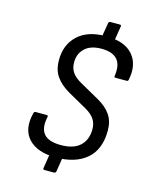

<svg xmlns="http://www.w3.org/2000/svg" viewBox="-122 -825 805 997"><g transform="rotate(15 280.0 -326.5)"><path d="M254 11Q154 11 106.5 -40Q59 -91 82 -181Q84 -190 92 -190H151Q161 -190 158 -180Q145 -119 170.5 -88.5Q196 -58 263 -58Q331 -58 365.5 -90.5Q400 -123 400 -180Q400 -211 385 -233.5Q370 -256 337 -275L232 -334Q188 -360 163.5 -394.5Q139 -429 139 -483Q139 -565 192 -615Q245 -665 343 -665Q444 -665 488.5 -613.5Q533 -562 516 -479Q515 -469 507 -469H447Q438 -469 440 -478Q449 -538 423 -567Q397 -596 338 -596Q280 -596 249 -567Q218 -538 218 -491Q218 -459 234 -436.5Q250 -414 283 -396L388 -337Q432 -312 455.5 -278Q479 -244 479 -194Q479 -92 419 -40.5Q359 11 254 11ZM214 89Q205 89 207 80L220 -3L290 -7L276 80Q274 89 265 89ZM322 -650 336 -733Q338 -742 346 -742H397Q406 -742 404 -733L390 -646Z"/></g></svg>

Font: Sofia Sans Semi Condensed
Style: Italic
Weight: 400
Italic angle: -9°
Designer: Botio Nikoltchev, Ani Petrova
Foundry: lettersoup
Version: Version 4.101